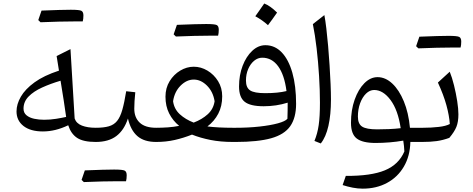

<svg xmlns="http://www.w3.org/2000/svg" viewBox="-20 -831 2770 1124"><path d="M325.2 -417.5 311.5 -502.9 392.6 -543.5 417 -137.2Q426.8 -108.4 459.7 -95.7Q492.7 -83 540 -83H540.5V0H540Q467.8 0 431.6 -23.7Q395.5 -47.4 379.4 -97.7Q304.2 -61.5 231 -61.5Q158.2 -61.5 117.4 -93.5Q76.7 -125.5 76.7 -178.7Q76.7 -221.2 102.1 -265.1Q127.4 -309.1 182.1 -348.9Q236.8 -388.7 325.2 -417.5ZM334.5 -358.4Q276.4 -341.3 226.8 -318.8Q177.2 -296.4 147.5 -266.1Q117.7 -235.8 117.7 -194.8Q117.7 -170.4 135.3 -156Q152.8 -141.6 180.4 -135.7Q208 -129.9 237.8 -129.9Q274.4 -129.9 308.8 -135.5Q343.3 -141.1 367.2 -146.5Q360.4 -195.8 353 -243.2Q345.7 -290.5 334.5 -358.4ZM414.1 -705.6Q334.5 -705.6 217.3 -700.7L204.1 -713.4Q215.8 -748.5 223.1 -769Q343.8 -773.9 394.5 -773.9Q445.3 -773.9 456.8 -767.6Q468.3 -761.2 468.3 -740.5Q468.3 -719.7 464.4 -705.6Z M667.5 230Q587.9 230 470.7 234.9L457.5 222.2Q469.2 187 476.6 166.5Q597.2 161.6 647.9 161.6Q698.7 161.6 710.2 168Q721.7 174.3 721.7 195.1Q721.7 215.8 717.8 230ZM540.5 0Q524.9 0 524.9 -31.7V-51.3Q524.9 -83 540.5 -83Q586.9 -83 616.9 -91.6Q647 -100.1 665.5 -123Q684.1 -146 696 -188Q708 -230 718.8 -296.9L772 -291Q766.1 -234.9 766.1 -194.8Q766.1 -143.1 797.9 -113Q829.6 -83 894 -83H894.5V0H894Q824.2 0 784.7 -33.9Q745.1 -67.9 729 -137.2Q706.5 -68.8 660.9 -34.4Q615.2 0 540.5 0Z M1114.3 -440.4Q1156.2 -440.4 1194.3 -417.7Q1232.4 -395 1256.6 -356Q1280.8 -316.9 1280.8 -267.1Q1280.8 -209.5 1257.8 -165.5Q1234.9 -121.6 1194.3 -90.8Q1256.8 -83 1343.3 -83H1343.8V0H1343.3Q1271 0 1212.2 -11.7Q1153.3 -23.4 1104 -43Q1054.7 -23.4 1003.4 -11.7Q952.1 0 894.5 0Q878.9 0 878.9 -31.7V-51.3Q878.9 -83 894.5 -83Q928.2 -83 962.9 -85.4Q997.6 -87.9 1028.8 -94.2Q991.7 -124.5 970.2 -167Q948.7 -209.5 948.7 -265.1Q948.7 -315.9 972.9 -355.5Q997.1 -395 1035.2 -417.7Q1073.2 -440.4 1114.3 -440.4ZM1114.3 -365.2Q1072.8 -365.2 1037.1 -329.6Q1001.5 -293.9 993.2 -238.3Q999.5 -192.4 1032.7 -162.1Q1065.9 -131.8 1113.8 -113.3Q1162.6 -131.8 1196 -162.1Q1229.5 -192.4 1236.3 -238.3Q1227.5 -293.9 1191.9 -329.6Q1156.2 -365.2 1114.3 -365.2ZM1206.5 -622.1Q1127 -622.1 1009.8 -617.2L996.6 -629.9Q1008.3 -665 1015.6 -685.5Q1136.2 -690.4 1187 -690.4Q1237.8 -690.4 1249.3 -684.1Q1260.7 -677.7 1260.7 -657Q1260.7 -636.2 1256.8 -622.1Z M1713.4 -223.1Q1713.4 -141.6 1679.2 -92.5Q1645 -43.5 1567.6 -21.7Q1490.2 0 1360.4 0H1343.8Q1328.1 0 1328.1 -31.7V-51.3Q1328.1 -83 1343.8 -83H1359.4Q1434.6 -83 1499 -90.1Q1563.5 -97.2 1606.9 -109.1Q1650.4 -121.1 1662.6 -135.7Q1663.6 -157.2 1663.8 -182.6Q1664.1 -208 1664.1 -230Q1597.2 -209 1523.4 -209Q1444.8 -209 1412.1 -235.4Q1379.4 -261.7 1379.4 -324.7Q1379.4 -391.1 1400.4 -445.8Q1421.4 -500.5 1456.5 -533.4Q1491.7 -566.4 1533.7 -566.4Q1588.9 -566.4 1629.2 -524.4Q1669.4 -482.4 1691.4 -405.3Q1713.4 -328.1 1713.4 -223.1ZM1657.2 -297.9Q1645 -392.6 1608.4 -442.9Q1571.8 -493.2 1515.1 -493.2Q1489.3 -493.2 1467.5 -475.1Q1445.8 -457 1432.9 -426.8Q1419.9 -396.5 1419.9 -359.4Q1419.9 -317.9 1444.3 -301.8Q1468.8 -285.6 1532.7 -285.6Q1606.9 -285.6 1657.2 -297.9ZM1526.9 -810.5Q1561.5 -797.4 1602.1 -757.3Q1575.7 -719.2 1548.8 -683.6Q1532.2 -698.7 1513.4 -711.9Q1494.6 -725.1 1474.6 -735.8Q1488.3 -754.4 1500.7 -772.7Q1513.2 -791 1526.9 -810.5Z M1878.9 -742.7Q1884.8 -711.9 1890.4 -664.8Q1896 -617.7 1900.9 -561.8Q1905.8 -505.9 1909.4 -448.5Q1913.1 -391.1 1915.3 -339.1Q1917.5 -287.1 1917.5 -248Q1917.5 -159.7 1902.6 -94Q1887.7 -28.3 1857.9 8.8L1820.8 -5.9Q1838.4 -48.3 1845.7 -98.6Q1853 -148.9 1853 -230Q1853 -302.7 1847.9 -385.7Q1842.8 -468.8 1833.5 -548.3Q1824.2 -627.9 1811.5 -689.9Z M2190.4 -379.4Q2236.3 -379.4 2276.4 -342Q2316.4 -304.7 2344 -238Q2371.6 -171.4 2379.9 -83H2437.5V0H2382.3Q2380.4 83 2344.2 144.5Q2308.1 206.1 2245.8 239.7Q2183.6 273.4 2103 273.4Q2074.7 273.4 2044.7 267.6Q2014.6 261.7 1985.8 252.4L2004.4 198.7Q2151.9 199.7 2233.2 166Q2314.5 132.3 2347.2 55.7Q2346.7 38.6 2345 24.2Q2343.3 9.8 2340.8 -7.8Q2302.7 -1 2261.2 2.4Q2219.7 5.9 2178.7 5.9Q2102.5 5.9 2068.6 -20Q2034.7 -45.9 2034.7 -112.3Q2034.7 -187 2056.2 -247.6Q2077.6 -308.1 2113 -343.8Q2148.4 -379.4 2190.4 -379.4ZM2170.4 -304.2Q2144.5 -304.2 2122.8 -283Q2101.1 -261.7 2088.1 -226.3Q2075.2 -190.9 2075.2 -148.4Q2075.2 -105.5 2100.3 -89.6Q2125.5 -73.7 2188 -73.7Q2219.7 -73.7 2256.1 -75.2Q2292.5 -76.7 2325.7 -80.6Q2310.1 -186.5 2266.4 -245.4Q2222.7 -304.2 2170.4 -304.2Z M2626 -552.7Q2546.4 -552.7 2429.2 -547.9L2416 -560.5Q2427.7 -595.7 2435.1 -616.2Q2555.7 -621.1 2606.4 -621.1Q2657.2 -621.1 2668.7 -614.7Q2680.2 -608.4 2680.2 -587.6Q2680.2 -566.9 2676.3 -552.7ZM2437.5 0Q2421.9 0 2421.9 -31.7V-51.3Q2421.9 -83 2437.5 -83H2456.1Q2503.9 -83 2547.4 -87.9Q2590.8 -92.8 2613.3 -105Q2609.9 -154.8 2593.3 -215.3Q2576.7 -275.9 2543.5 -347.7L2612.8 -411.1Q2626.5 -377.9 2637.9 -331.5Q2649.4 -285.2 2656.5 -239.5Q2663.6 -193.8 2663.6 -161.6Q2663.6 -117.7 2651.9 -88.4Q2640.1 -59.1 2610.4 -23.9Q2573.2 -10.3 2536.9 -5.1Q2500.5 0 2449.7 0Z"/></svg>

Font: Pinar Regular
Style: Regular
Weight: 400
Designer: Amin Abedi
Version: Version 3.000